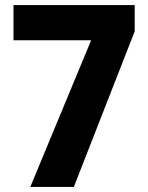

<svg xmlns="http://www.w3.org/2000/svg" viewBox="-20 -734 583 754"><path d="M99 0H270L509 -611V-714H33V-576H338Z"/></svg>

Font: Noto Sans Arabic UI SemiCondensed Extra
Style: Regular
Weight: 800
Width: 4
Designer: Nadine Chahine - Monotype Design Team
Foundry: Monotype Imaging Inc.
Version: Version 1.900